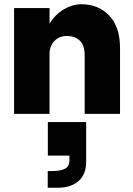

<svg xmlns="http://www.w3.org/2000/svg" viewBox="-20 -538 629 907"><path d="M380 -276Q380 -324 357 -346Q334 -368 295.5 -368Q260 -368 237 -344.2Q214 -320.5 214 -283V0H46.5V-500H214V-426.5Q241.5 -470.5 282.2 -494.2Q323 -518 365 -518Q444.5 -518 495.8 -464.5Q547 -411 547 -311.5V0H380ZM206 38.5H387V226.5Q387 286 350.8 317.5Q314.5 349 251.5 349H205.5V270H225Q267 270 287.5 258.8Q308 247.5 308 220.5V197H206Z"/></svg>

Font: Overused Grotesk ExtraBold
Style: Regular
Weight: 800
Version: Version 0.004